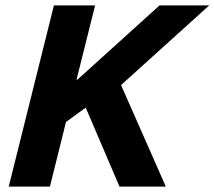

<svg xmlns="http://www.w3.org/2000/svg" viewBox="-20 -695 799 715"><path d="M12.5 0 180.8 -675H334.2L265 -398.3H268.3L574.2 -675H759.2L430.8 -378.3L597.5 0H425L299.2 -294.2L225.8 -240.8L165.8 0Z"/></svg>

Font: Funnel Sans ExtraBold
Style: Italic
Weight: 800
Italic angle: -14.036°
Version: Version 1.000; Beta; Release 5; Build 24; ttfautohint (v1.8.